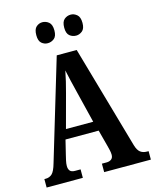

<svg xmlns="http://www.w3.org/2000/svg" viewBox="-133 -1007 885 1096"><g transform="rotate(-15 310.0 -459.0)"><path d="M4 0V-50H13Q34 -50 49.5 -64Q65 -78 78 -124L255 -714H373L547 -105Q556 -74 571.5 -62Q587 -50 611 -50H620V0H344V-50H372Q389 -50 400 -58.5Q411 -67 411 -85Q411 -97 407.5 -112.5Q404 -128 401 -139L375 -237H179L158 -151Q155 -139 151 -121Q147 -103 147 -89Q147 -71 155.5 -60.5Q164 -50 186 -50H218V0ZM197 -294H358L311 -485Q302 -522 294 -555Q286 -588 280 -618Q274 -588 266.5 -555.5Q259 -523 250 -491ZM392 -794Q370 -794 353.5 -807.5Q337 -821 337 -855Q337 -890 353.5 -904Q370 -918 392 -918Q411 -918 428 -904Q445 -890 445 -855Q445 -821 428 -807.5Q411 -794 392 -794ZM224 -794Q204 -794 188 -807.5Q172 -821 172 -855Q172 -890 188 -904Q204 -918 224 -918Q245 -918 262 -904Q279 -890 279 -855Q279 -821 262 -807.5Q245 -794 224 -794Z"/></g></svg>

Font: Noto Serif Hebrew ExtraCondensed
Style: Bold
Weight: 700
Width: 2
Designer: Monotype Design Team
Foundry: Monotype Imaging Inc.
Version: Version 2.004; ttfautohint (v1.8.4.7-5d5b)